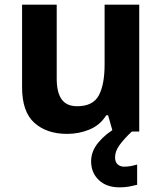

<svg xmlns="http://www.w3.org/2000/svg" viewBox="-20 -566 697 826"><path d="M579 -546V0H465L445 -70H437Q411 -28 365.5 -9Q320 10 269 10Q181 10 128 -37.5Q75 -85 75 -190V-546H224V-227Q224 -169 245 -139Q266 -109 312 -109Q380 -109 405 -155.5Q430 -202 430 -289V-546ZM475 111Q475 131 486 141Q497 151 514 151Q530 151 545 148Q560 145 570 142V229Q554 233 536 236.5Q518 240 494 240Q438 240 405 208.5Q372 177 372 128Q372 84 404 46Q436 8 482 -17L547 0Q513 32 494 58.5Q475 85 475 111Z"/></svg>

Font: Noto Sans Bamum
Style: Bold
Weight: 700
Designer: Monotype Design Team
Foundry: Monotype Imaging Inc.
Version: Version 2.002; ttfautohint (v1.8.4.7-5d5b)